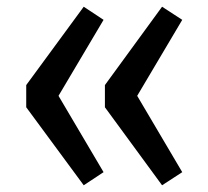

<svg xmlns="http://www.w3.org/2000/svg" viewBox="-20 -595 620 571"><path d="M229 -575 58 -342V-276L229 -44L288 -83L154 -310L288 -536ZM462 -575 292 -342V-276L462 -44L522 -83L388 -310L522 -536Z"/></svg>

Font: Glow Sans SC Condensed Medium
Style: Regular
Weight: 600
Width: 3
Designer: Ryoko NISHIZUKA (kana, bopomofo & ideographs); Paul D. Hunt (Latin, Greek & Cyrillic); Sandoll Communications, Soo-young
Version: Version 0.93